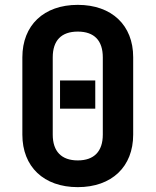

<svg xmlns="http://www.w3.org/2000/svg" viewBox="-20 -760 640 790"><path d="M300 10C440 10 528 -74 528 -206V-525C528 -656 440 -740 300 -740C160 -740 72 -656 72 -524V-206C72 -74 160 10 300 10ZM300 -100C233 -100 197 -137 197 -206V-524C197 -593 232 -630 300 -630C368 -630 403 -593 403 -524V-206C403 -137 367 -100 300 -100ZM227 -313H372V-429H227Z"/></svg>

Font: JetBrains Mono
Style: Bold
Weight: 558
Monospace: yes
Designer: Philipp Nurullin, Konstantin Bulenkov
Foundry: JetBrains
Version: Version 2.305